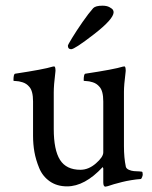

<svg xmlns="http://www.w3.org/2000/svg" viewBox="-20 -662 545 689"><path d="M424.8 -333V-137.7Q424.8 -95.7 431.6 -63.5Q433.6 -56.6 442.4 -52.7Q451.2 -48.8 460.9 -47.9Q470.7 -46.9 480.5 -46.9L489.3 -45.9Q492.2 -44.9 492.2 -35.2Q492.2 -32.2 489.7 -25.9Q487.3 -19.5 484.4 -19.5Q469.7 -18.6 451.7 -15.6Q433.6 -12.7 418 -8.8Q402.3 -4.9 388.7 -1Q375 2.9 367.2 5.9L358.4 7.8Q350.6 7.8 350.6 -7.8V-57.6L348.6 -62.5Q284.2 6.8 220.7 6.8Q184.6 6.8 158.7 -11.2Q132.8 -29.3 120.6 -59.1Q108.4 -88.9 103.5 -116.7Q98.6 -144.5 98.6 -174.8V-297.9Q98.6 -335.9 85 -350.6Q75.2 -362.3 61 -366.7Q46.9 -371.1 37.6 -371.1Q28.3 -371.1 28.3 -373Q28.3 -396.5 34.2 -397.5Q137.7 -413.1 168.9 -422.9Q169.9 -422.9 171.9 -423.3Q173.8 -423.8 173.8 -423.8Q177.7 -423.8 178.7 -415.5Q179.7 -407.2 178.7 -403.3Q172.9 -356.4 172.9 -331.1V-199.2Q172.9 -124 195.3 -88.4Q217.8 -52.7 268.6 -52.7Q297.9 -52.7 324.2 -75.7Q350.6 -98.6 350.6 -115.2V-297.9Q350.6 -335.9 336.9 -350.6Q327.1 -362.3 313 -366.7Q298.8 -371.1 289.6 -371.1Q280.3 -371.1 280.3 -373Q280.3 -396.5 286.1 -397.5Q389.6 -413.1 420.9 -422.9Q421.9 -422.9 423.8 -423.3Q425.8 -423.8 425.8 -423.8Q429.7 -423.8 430.7 -415.5Q431.6 -407.2 430.7 -403.3Q424.8 -356.4 424.8 -333ZM347.7 -641.6Q363.3 -641.6 373 -636.2Q382.8 -630.9 385.3 -626.5Q387.7 -622.1 387.7 -618.2Q387.7 -593.8 317.9 -539.6Q248 -485.4 235.4 -485.4Q223.6 -485.4 223.6 -498Q223.6 -501 238.8 -525.9Q253.9 -550.8 275.9 -582.5Q297.9 -614.3 314.5 -632.8Q323.2 -641.6 347.7 -641.6Z"/></svg>

Font: Crimson Text
Style: Roman
Weight: 400
Version: Version 0.13